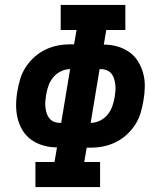

<svg xmlns="http://www.w3.org/2000/svg" viewBox="-20 -755 640 775"><path d="M123 0V-101H200L210 -160Q182 -160 155.5 -167.5Q129 -175 107.5 -190Q86 -205 72 -227.5Q58 -250 51.5 -276Q45 -302 45 -330Q45 -358 50 -386Q54 -411 61.5 -436Q69 -461 83.5 -483.5Q98 -506 118.5 -524.5Q139 -543 163 -554.5Q187 -566 212 -571Q237 -576 263 -576H279L289 -634H225V-735H486V-634H409L399 -575Q427 -575 453.5 -567.5Q480 -560 501.5 -545Q523 -530 537 -507.5Q551 -485 558 -459Q565 -433 564.5 -405Q564 -377 559 -349Q555 -324 547.5 -299Q540 -274 525.5 -251.5Q511 -229 490.5 -210.5Q470 -192 446 -180.5Q422 -169 397 -164Q372 -159 346 -159H330L320 -101H384V0ZM221 -259H227L263 -476Q244 -476 225.5 -467Q207 -458 194.5 -442.5Q182 -427 175.5 -408.5Q169 -390 166 -371Q164 -359 163 -346Q162 -333 163.5 -321Q165 -309 168.5 -297.5Q172 -286 179.5 -277Q187 -268 198 -263.5Q209 -259 221 -259ZM346 -259Q365 -259 383.5 -268Q402 -277 414.5 -292.5Q427 -308 433.5 -326.5Q440 -345 443 -364Q445 -376 446 -389Q447 -402 445.5 -414Q444 -426 440.5 -437.5Q437 -449 429.5 -458Q422 -467 411 -471.5Q400 -476 388 -476H382Z"/></svg>

Font: Iosevka Slab Extended
Style: Bold Italic
Weight: 700
Width: 7
Italic angle: -9°
Monospace: yes
Designer: Belleve Invis
Foundry: Belleve Invis
Version: Version 11.1.0; ttfautohint (v1.8.3)